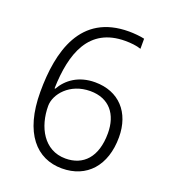

<svg xmlns="http://www.w3.org/2000/svg" viewBox="-135 -822 820 929"><g transform="rotate(20 275.5 -357.0)"><path d="M290 10C418 10 499 -80 499 -226C499 -354 423 -437 300 -437C215 -437 159 -395 129 -342H125C130 -524 182 -675 369 -675C397 -675 427 -672 450 -664V-716C430 -721 394 -724 370 -724C121 -724 66 -511 66 -303C66 -90 160 10 290 10ZM290 -41C179 -41 125 -144 125 -252C125 -312 187 -389 293 -389C391 -389 442 -323 442 -226C442 -102 381 -41 290 -41Z"/></g></svg>

Font: Noto Sans Devanagari UI Light
Style: Regular
Weight: 300
Designer: Jelle Bosma - Monotype Design Team
Foundry: Monotype Imaging Inc.
Version: Version 2.004